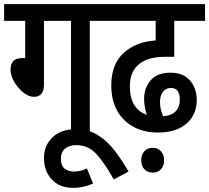

<svg xmlns="http://www.w3.org/2000/svg" viewBox="-20 -642 1013 930"><path d="M193 -541V-233Q193 -173 144 -173Q119 -173 93 -194Q67 -215 49 -245.5Q31 -276 31 -306Q31 -330 44 -345.5Q57 -361 91 -361L102 -360V-541H0V-622H497V-541H415V0H324V-541Z M431 247Q409 257 384 262.5Q359 268 336 268Q268 268 230.5 227Q193 186 193 124Q193 63 234 23.5Q275 -16 345 -16Q407 -16 453 12Q499 40 534.5 86.5Q570 133 603 189L531 227Q484 143 445 102Q406 61 349 61Q315 61 295 78Q275 95 275 127Q275 162 294 175.5Q313 189 337 189Q355 189 370.5 185Q386 181 401 174Z M744 0Q679 0 628 -27Q577 -54 548 -105Q519 -156 519 -229Q519 -331 579 -385.5Q639 -440 734 -446V-541H484V-622H973V-541H824V-367H789Q738 -367 708 -358.5Q678 -350 657 -334Q609 -298 609 -224Q609 -115 691 -86Q685 -104 681.5 -123Q678 -142 678 -164Q678 -215 709.5 -252.5Q741 -290 806 -290Q850 -290 878 -271.5Q906 -253 919.5 -222.5Q933 -192 933 -158Q933 -86 883 -43Q833 0 744 0ZM755 -149Q755 -129 759 -112Q763 -95 770 -79Q808 -81 829.5 -101.5Q851 -122 851 -158Q851 -216 808 -216Q783 -216 769 -197Q755 -178 755 -149ZM664 134Q664 108 679 91Q694 74 720 74Q745 74 760 91Q775 108 775 134Q775 161 760 177.5Q745 194 720 194Q694 194 679 177.5Q664 161 664 134Z"/></svg>

Font: Noto Sans Devanagari UI Condensed Medium
Style: Regular
Weight: 500
Width: 3
Designer: Jelle Bosma - Monotype Design Team
Foundry: Monotype Imaging Inc.
Version: Version 2.003